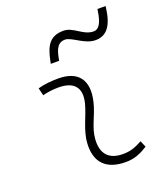

<svg xmlns="http://www.w3.org/2000/svg" viewBox="-147 -902 879 1014"><g transform="rotate(-20 293.0 -395.5)"><path d="M495.1 -66.9C452.1 -43.9 426.3 -35.2 385.3 -35.2C307.6 -35.2 268.6 -77.1 273.9 -157.7C278.3 -225.6 315.4 -275.4 332 -345.2C361.3 -463.4 310.5 -527.3 200.2 -527.3C161.6 -527.3 123 -524.4 85 -513.7L95.2 -471.2C125 -479 154.8 -482.4 184.6 -482.4C271 -482.4 309.1 -438.5 287.6 -355C272.5 -293.5 231.4 -226.1 227.1 -153.3C220.2 -46.4 275.9 9.8 385.7 9.8C437 9.8 474.6 -8.3 510.3 -31.2ZM189.5 -613.3H236.3L240.2 -632.8C250 -681.6 266.6 -708 302.7 -708C341.3 -708 393.1 -649.9 455.6 -649.9C520.5 -649.9 553.2 -698.7 564.9 -793.5L565.9 -801.3H520L518.1 -788.6C508.8 -728.5 492.2 -696.8 461.4 -696.8C402.3 -696.8 367.7 -754.9 311.5 -754.9C235.8 -754.9 209 -711.4 192.4 -627.9Z"/></g></svg>

Font: Cascadia Code PL ExtraLight
Style: Italic
Weight: 200
Italic angle: -10°
Monospace: yes
Designer: Aaron Bell
Foundry: Saja Typeworks
Version: Version 2404.023